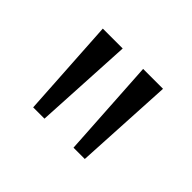

<svg xmlns="http://www.w3.org/2000/svg" viewBox="-73 -833 505 505"><g transform="rotate(45 179.0 -581.0)"><path d="M84 -443 67 -719H141L126 -443ZM234 -443 217 -719H291L276 -443Z"/></g></svg>

Font: Nunitoga
Style: Light
Weight: 300
Designer: Vernon Adams
Foundry: Vernon Adams
Version: Version 1.0